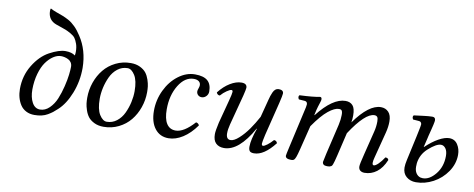

<svg xmlns="http://www.w3.org/2000/svg" viewBox="-62 -984 3152 1276"><g transform="rotate(10 1514.0 -345.5)"><path d="M393.1 -345.2Q393.1 -361.8 385.3 -374Q377.4 -386.2 364.7 -392.3Q352.1 -398.4 339.8 -401.1Q327.6 -403.8 315.9 -403.8Q290.5 -403.8 264.4 -386.7Q238.3 -369.6 216.3 -338.9Q194.3 -308.1 180.4 -259.3Q166.5 -210.4 166 -152.8Q166 -99.6 185.3 -64.7Q204.6 -29.8 238.8 -29.8Q273.4 -29.8 301.8 -57.6Q330.1 -85.4 346.4 -125Q362.8 -164.6 374 -210.9Q385.3 -257.3 389.2 -291.3Q393.1 -325.2 393.1 -345.2ZM404.8 -423.8Q407.2 -435.1 407.2 -449.2Q407.2 -479 399.2 -502Q391.1 -524.9 381.6 -538.3Q372.1 -551.8 349.6 -564.5Q327.1 -577.1 314 -582Q300.8 -586.9 269.5 -597.7Q257.3 -602.1 251 -604Q190.9 -624.5 190.9 -688Q190.9 -703.1 194.8 -703.1H195.8Q211.9 -693.8 235.4 -685.5Q258.8 -677.2 278.6 -669.7Q298.3 -662.1 320.8 -649.9Q343.3 -637.7 366.2 -615Q389.2 -592.3 410.2 -559.1Q468.8 -470.7 470.2 -351.1Q470.2 -260.7 438.2 -179.9Q406.2 -99.1 357.9 -55.2Q340.3 -38.6 328.1 -29.3Q315.9 -20 297.4 -9Q278.8 2 256.6 7.1Q234.4 12.2 208 12.2Q176.3 12.2 151.9 -0.5Q127.4 -13.2 113 -35.4Q98.6 -57.6 91.3 -84.5Q84 -111.3 84 -142.1Q84 -230.5 127.9 -302.5Q171.9 -374.5 231.9 -407.2Q295.9 -441.9 338.9 -441.9Q381.8 -441.9 404.8 -423.8Z M765.6 -401.9Q728 -401.9 698.2 -378.7Q668.5 -355.5 651.6 -319.3Q634.8 -283.2 626.2 -244.6Q617.7 -206.1 617.7 -169.9Q617.7 -98.6 640.4 -62.7Q663.1 -26.9 689.5 -26.9Q727.1 -26.9 756.8 -50Q786.6 -73.2 803.5 -109.4Q820.3 -145.5 828.9 -184.1Q837.4 -222.7 837.4 -258.8Q837.4 -330.1 814.7 -366Q792 -401.9 765.6 -401.9ZM674.3 9.8Q638.2 9.8 611.3 -3.4Q584.5 -16.6 570.3 -34.9Q556.2 -53.2 547.6 -78.9Q539.1 -104.5 536.9 -123.3Q534.7 -142.1 534.7 -162.1Q534.7 -215.8 552.2 -265.9Q569.8 -315.9 601.1 -354.2Q632.3 -392.6 679.2 -415.8Q726.1 -439 780.8 -439Q816.9 -439 843.8 -425.8Q870.6 -412.6 884.8 -394.3Q898.9 -376 907.5 -350.3Q916 -324.7 918.2 -305.9Q920.4 -287.1 920.4 -267.1Q920.4 -213.4 902.8 -163.3Q885.3 -113.3 854 -75Q822.8 -36.6 775.9 -13.4Q729 9.8 674.3 9.8Z M1297.4 -108.9Q1256.8 -51.8 1208.5 -21Q1160.2 9.8 1112.3 9.8Q1054.2 9.8 1020.3 -34.2Q986.3 -78.1 986.3 -153.8Q986.3 -227.1 1017.8 -293Q1049.3 -358.9 1102.3 -398.9Q1155.3 -439 1214.4 -439Q1272 -439 1299.1 -415.5Q1326.2 -392.1 1326.2 -342.8Q1326.2 -324.2 1313 -310.5Q1299.8 -296.9 1282.2 -296.9Q1267.6 -296.9 1257.6 -306.6Q1247.6 -316.4 1247.6 -331.1Q1247.6 -338.4 1252.4 -351.1Q1257.3 -363.8 1257.3 -373Q1257.3 -389.6 1245.1 -398.9Q1232.9 -408.2 1211.4 -408.2Q1151.4 -408.2 1109.9 -340.6Q1068.4 -272.9 1068.4 -178.2Q1068.4 -114.3 1089.4 -81.5Q1110.4 -48.8 1150.4 -48.8Q1206.1 -48.8 1275.4 -126Q1282.2 -126 1288.8 -121.1Q1295.4 -116.2 1297.4 -108.9Z M1681.2 -153.8 1679.2 -154.8Q1586.9 9.8 1486.8 9.8Q1452.6 9.8 1432.4 -9.8Q1412.1 -29.3 1412.1 -70.8Q1412.1 -93.8 1424.8 -149.9L1465.8 -305.2Q1479 -355 1479 -367.2Q1479 -378.9 1470.2 -378.9Q1460.9 -378.9 1439.5 -364.5Q1418 -350.1 1399.9 -329.1Q1382.8 -329.1 1377 -346.2Q1411.1 -390.1 1451.4 -414.6Q1491.7 -439 1527.8 -439Q1564.9 -439 1564.9 -410.2Q1564.9 -400.9 1554.2 -356.9L1500 -150.9Q1491.2 -116.2 1491.2 -90.8Q1491.2 -49.8 1521 -49.8Q1544.4 -49.8 1576.9 -79.1Q1609.4 -108.4 1638.2 -149.4Q1667 -190.4 1691.9 -236.8L1723.1 -356.9Q1727.1 -372.6 1730.7 -383.8Q1734.4 -395 1740.7 -409.4Q1747.1 -423.8 1756.6 -431.4Q1766.1 -439 1777.8 -439Q1811 -439 1811 -415Q1811 -403.3 1797.9 -349.1L1742.2 -124Q1731 -74.2 1731 -64Q1731 -49.8 1740.2 -49.8Q1749 -49.8 1768.3 -64.2Q1787.6 -78.6 1806.2 -100.1Q1823.2 -100.1 1829.1 -83Q1756.8 9.8 1689.9 9.8Q1668.5 9.8 1660.6 0.5Q1652.8 -8.8 1652.8 -28.8Q1652.8 -75.7 1681.2 -153.8Z M2043 -319.8 2041 -310.1H2043Q2143.6 -439 2230 -439Q2260.7 -439 2278.3 -419.7Q2295.9 -400.4 2295.9 -352.1Q2295.9 -326.7 2292 -305.2Q2387.7 -439 2468.8 -439Q2500 -439 2520 -418Q2540 -397 2540 -354Q2540 -318.8 2529.8 -278.8L2483.9 -101.1Q2478 -79.6 2478 -65.9Q2478 -49.8 2487.8 -49.8Q2499 -49.8 2518.1 -68.4Q2537.1 -86.9 2555.2 -115.2Q2574.2 -115.2 2577.1 -101.1Q2553.7 -44.9 2517.1 -17.6Q2480.5 9.8 2436 9.8Q2417.5 9.8 2406.2 0.7Q2395 -8.3 2395 -26.9Q2395 -42 2413.1 -113.8L2452.1 -271Q2460.9 -305.7 2460.9 -340.8Q2460.9 -362.8 2454.6 -370.8Q2448.2 -378.9 2435.1 -378.9Q2373 -378.9 2274.9 -229L2237.8 -71.8Q2231.4 -45.4 2228 -33.2Q2224.6 -21 2220.7 -10.3Q2216.8 0.5 2211.7 3.7Q2206.5 6.8 2200.7 8.3Q2194.8 9.8 2183.1 9.8Q2151.9 9.8 2151.9 -14.2Q2151.9 -18.1 2164.1 -71.8L2211.9 -274.9Q2220.2 -312 2220.2 -341.8Q2220.2 -351.1 2219.7 -356.2Q2219.2 -361.3 2217 -367.4Q2214.8 -373.5 2209.7 -376.2Q2204.6 -378.9 2195.8 -378.9Q2166.5 -378.9 2124.3 -345Q2082 -311 2027.8 -232.9L1987.8 -71.8Q1978 -32.2 1971.7 -15.9Q1965.3 0.5 1959.5 5.1Q1953.6 9.8 1940.9 9.8Q1901.9 9.8 1901.9 -12.2Q1901.9 -18.1 1914.1 -71.8L1968.8 -314Q1980 -359.9 1980 -371.1Q1980 -390.6 1961.9 -392.1L1921.9 -395Q1911.1 -411.6 1920.9 -422.9Q2014.2 -426.8 2058.1 -436Q2069.8 -436 2069.8 -420.9Q2069.8 -415 2066.2 -403.8Q2062.5 -392.6 2055.4 -369.6Q2048.3 -346.7 2043 -319.8Z M2820.8 -214.8Q2775.4 -173.8 2767.6 -113.8Q2767.6 -109.9 2767.1 -101.8Q2766.6 -93.8 2766.6 -89.8Q2766.6 -64 2777.8 -46.6Q2789.1 -29.3 2807.6 -23.9Q2817.4 -22 2823.7 -22Q2869.1 -22 2909.4 -72Q2949.7 -122.1 2949.7 -193.8Q2949.7 -226.1 2936.8 -244.1Q2923.8 -262.2 2904.8 -262.2Q2873.5 -262.2 2820.8 -214.8ZM2808.6 -289.1 2793.9 -228H2795.9Q2840.3 -270 2881.1 -292.5Q2921.9 -314.9 2951.7 -314.9Q2988.8 -314.9 3008.3 -284.9Q3027.8 -254.9 3027.8 -215.8Q3027.8 -154.8 2991.5 -101.3Q2955.1 -47.9 2898.7 -17.8Q2842.3 12.2 2782.7 12.2Q2744.1 12.2 2718 -10Q2691.9 -32.2 2691.9 -71.8Q2691.9 -93.3 2698.7 -123L2734.9 -288.1Q2735.8 -293.5 2738.3 -304.4Q2740.7 -315.4 2741.7 -320.8Q2751 -364.7 2751 -372.1Q2751 -379.9 2746.3 -385.7Q2741.7 -391.6 2732.9 -392.1Q2726.6 -392.6 2712.9 -393.6Q2699.2 -394.5 2692.9 -395Q2682.1 -411.6 2691.9 -422.9Q2702.6 -424.3 2725.3 -427.2Q2748 -430.2 2760.3 -431.6Q2772.5 -433.1 2788.6 -434.6Q2804.7 -436 2815.9 -436Q2836.9 -436 2836.9 -415Q2836.9 -408.7 2835.9 -404.8Q2834.5 -396 2831.5 -382.8Q2828.6 -369.6 2823.7 -350.6Q2818.8 -331.5 2815.9 -319.8Q2814.9 -315.9 2812.3 -305.7Q2809.6 -295.4 2808.6 -289.1Z"/></g></svg>

Font: Common Serif
Style: Italic
Weight: 400
Italic angle: -12°
Designer: Philipp H. Poll, Khaled Hosny
Foundry: Stefan Peev, Context Ltd.
Version: Version 1.026